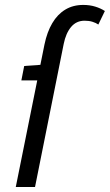

<svg xmlns="http://www.w3.org/2000/svg" viewBox="-20 -744 437 764"><path d="M42.8 0 157 -567.1Q167.3 -616.7 188 -651.8Q208.7 -687 239.7 -705.7Q270.6 -724.4 311.1 -724.4Q337.3 -724.4 358.9 -717.7Q380.5 -711.1 397.3 -700.2L371.3 -646.4Q361.2 -653.3 347.7 -657.4Q334.2 -661.6 316.5 -661.6Q283.9 -661.6 263 -636.9Q242.2 -612.2 233.5 -569.3L119.4 0ZM65 -424 76.3 -481.4 142.3 -486.1H180.6L168 -424Z"/></svg>

Font: Source Sans 3
Style: Italic
Weight: 200
Italic angle: -11°
Designer: Paul D. Hunt
Foundry: Adobe
Version: Version 3.046;hotconv 1.0.118;makeotfexe 2.5.65603